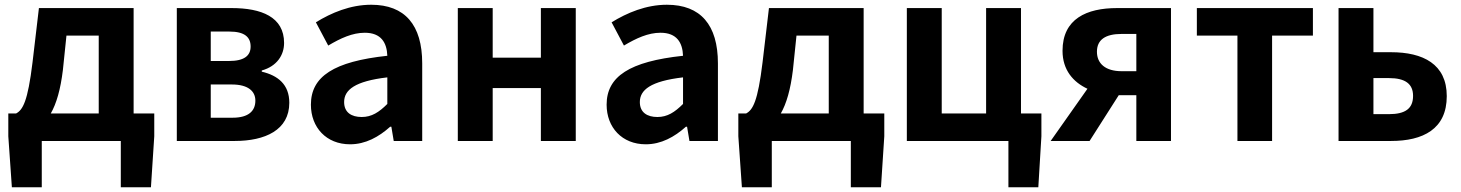

<svg xmlns="http://www.w3.org/2000/svg" viewBox="-20 -594 6158 809"><path d="M156 0H489V195H616L630 -20V-116H543V-560H144L117 -331C97 -166 76 -131 48 -116H15V-20L30 195H156ZM194 -116C218 -158 235 -217 245 -299L260 -444H396V-116Z M725 0H969C1097 0 1199 -46 1199 -161C1199 -238 1151 -276 1083 -292V-297C1147 -315 1177 -362 1177 -413C1177 -523 1081 -560 956 -560H725ZM868 -337V-461H947C1010 -461 1036 -438 1036 -398C1036 -360 1010 -337 945 -337ZM868 -98V-238H957C1025 -238 1056 -210 1056 -170C1056 -127 1028 -98 960 -98Z M1455 14C1520 14 1576 -17 1624 -60H1629L1639 0H1759V-327C1759 -489 1686 -574 1544 -574C1456 -574 1376 -540 1311 -500L1363 -402C1415 -433 1465 -456 1517 -456C1586 -456 1610 -414 1612 -359C1387 -335 1290 -272 1290 -153C1290 -57 1355 14 1455 14ZM1504 -101C1461 -101 1430 -120 1430 -164C1430 -215 1475 -252 1612 -268V-156C1577 -121 1546 -101 1504 -101Z M1909 0H2056V-223H2259V0H2406V-560H2259V-351H2056V-560H1909Z M2701 14C2766 14 2822 -17 2870 -60H2875L2885 0H3005V-327C3005 -489 2932 -574 2790 -574C2702 -574 2622 -540 2557 -500L2609 -402C2661 -433 2711 -456 2763 -456C2832 -456 2856 -414 2858 -359C2633 -335 2536 -272 2536 -153C2536 -57 2601 14 2701 14ZM2750 -101C2707 -101 2676 -120 2676 -164C2676 -215 2721 -252 2858 -268V-156C2823 -121 2792 -101 2750 -101Z M3232 0H3565V195H3692L3706 -20V-116H3619V-560H3220L3193 -331C3173 -166 3152 -131 3124 -116H3091V-20L3106 195H3232ZM3270 -116C3294 -158 3311 -217 3321 -299L3336 -444H3472V-116Z M4229 195H4355L4368 -20V-116H4282V-560H4135V-116H3948V-560H3801V0H4229Z M4706 -294C4638 -294 4602 -326 4602 -376C4602 -427 4638 -451 4706 -451H4768V-294ZM4407 0H4571L4694 -193H4768V0H4914V-560H4687C4559 -560 4457 -515 4457 -380C4457 -299 4502 -248 4562 -220Z M5194 0H5340V-444H5512V-560H5023V-444H5194Z M5620 0H5841C5976 0 6076 -50 6076 -189C6076 -324 5976 -374 5841 -374H5767V-560H5620ZM5767 -113V-265H5832C5902 -265 5934 -240 5934 -190C5934 -137 5902 -113 5832 -113Z"/></svg>

Font: Noto Sans CJK TC
Style: Bold
Weight: 700
Designer: Ryoko NISHIZUKA 西塚涼子 (kana, bopomofo & ideographs); Paul D. Hunt (Latin, Greek & Cyrillic); Sandoll Communications 산돌커뮤니
Foundry: Adobe
Version: Version 2.004;hotconv 1.0.118;makeotfexe 2.5.65603